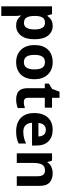

<svg xmlns="http://www.w3.org/2000/svg" viewBox="996 -1698 942 2974"><g transform="rotate(90 1467.0 -211.0)"><path d="M382 -556Q474 -556 531 -484.5Q588 -413 588 -274Q588 -135 529 -62.5Q470 10 378 10Q319 10 284 -11.5Q249 -33 227 -60H219Q227 -18 227 20V240H78V-546H199L220 -475H227Q249 -508 286 -532Q323 -556 382 -556ZM334 -437Q276 -437 252.5 -401Q229 -365 227 -291V-275Q227 -196 250.5 -153.5Q274 -111 336 -111Q387 -111 411.5 -153.5Q436 -196 436 -276Q436 -437 334 -437Z M1207 -274Q1207 -138 1135.5 -64Q1064 10 941 10Q865 10 805.5 -23Q746 -56 712 -119.5Q678 -183 678 -274Q678 -410 749 -483Q820 -556 944 -556Q1021 -556 1080 -523Q1139 -490 1173 -427.5Q1207 -365 1207 -274ZM830 -274Q830 -193 856.5 -151.5Q883 -110 943 -110Q1002 -110 1028.5 -151.5Q1055 -193 1055 -274Q1055 -355 1028.5 -395.5Q1002 -436 942 -436Q883 -436 856.5 -395.5Q830 -355 830 -274Z M1560 -109Q1585 -109 1608 -114Q1631 -119 1654 -126V-15Q1630 -5 1594.5 2.5Q1559 10 1517 10Q1468 10 1429.5 -6Q1391 -22 1368.5 -61.5Q1346 -101 1346 -171V-434H1275V-497L1357 -547L1400 -662H1495V-546H1648V-434H1495V-171Q1495 -140 1513 -124.5Q1531 -109 1560 -109Z M1989 -556Q2102 -556 2168 -491.5Q2234 -427 2234 -308V-236H1882Q1884 -173 1919.5 -137Q1955 -101 2018 -101Q2071 -101 2114 -111.5Q2157 -122 2203 -144V-29Q2163 -9 2118.5 0.5Q2074 10 2011 10Q1929 10 1866 -20.5Q1803 -51 1767 -113Q1731 -175 1731 -269Q1731 -365 1763.5 -428.5Q1796 -492 1854 -524Q1912 -556 1989 -556ZM1990 -450Q1947 -450 1918.5 -422Q1890 -394 1885 -335H2094Q2093 -385 2068 -417.5Q2043 -450 1990 -450Z M2665 -556Q2753 -556 2806 -508.5Q2859 -461 2859 -356V0H2710V-319Q2710 -378 2689 -407.5Q2668 -437 2622 -437Q2554 -437 2529 -390.5Q2504 -344 2504 -257V0H2355V-546H2469L2489 -476H2497Q2523 -518 2568.5 -537Q2614 -556 2665 -556Z"/></g></svg>

Font: Noto Sans Gurmukhi UI
Style: Bold
Weight: 700
Designer: Jelle Bosma - Monotype Design Team
Foundry: Monotype Imaging Inc.
Version: Version 2.004; ttfautohint (v1.8.4.7-5d5b)